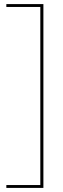

<svg xmlns="http://www.w3.org/2000/svg" viewBox="-20 -750 308 938"><path d="M11 154H177V-716H11V-730H192V168H11Z"/></svg>

Font: Work Sans Thin
Style: Regular
Weight: 250
Designer: Wei Huang
Foundry: Wei Huang
Version: Version 2.012